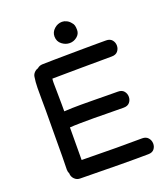

<svg xmlns="http://www.w3.org/2000/svg" viewBox="-160 -1018 980 1126"><g transform="rotate(-20 329.5 -455.0)"><path d="M570 -4Q595 -4 607 -19Q619 -34 618.5 -54Q618 -74 605 -89Q592 -104 568 -104Q435 -102 191 -106Q192 -167 192 -309Q218 -311 259 -311.5Q300 -312 343.5 -312Q387 -312 423 -311Q493 -310 528 -310Q553 -310 565.5 -325Q578 -340 578 -360Q578 -380 565.5 -395Q553 -410 528 -410Q500 -410 460.5 -410.5Q421 -411 378 -411.5Q335 -412 298 -412Q242 -412 193 -409V-450Q193 -474 192 -537Q190 -599 193 -613Q227 -613 279 -614Q331 -615 386.5 -615Q442 -615 490 -615.5Q538 -616 565 -616Q590 -616 602.5 -631Q615 -646 615 -666Q615 -686 602.5 -701Q590 -716 565 -716Q545 -716 508 -716Q471 -716 424.5 -715.5Q378 -715 329.5 -714.5Q281 -714 238.5 -713.5Q196 -713 166 -712Q147 -711 134 -699Q120 -695 110 -684Q100 -673 98 -659Q93 -629 92.5 -592Q92 -555 92.5 -518Q93 -481 93 -452Q92 -406 92 -278Q92 -150 90 -82Q90 -69 96 -57Q96 -37 110.5 -22Q125 -7 145 -7Q435 -2 570 -4ZM361 -774Q386 -774 406.5 -790.5Q427 -807 427 -832Q427 -849 424 -860Q421 -871 412 -880Q402 -893 387.5 -900Q373 -907 360 -907Q332 -907 310.5 -887.5Q289 -868 289 -841Q289 -809 313 -791Q335 -774 361 -774Z"/></g></svg>

Font: Balsamiq Sans
Style: Regular
Weight: 400
Designer: Michael Angeles
Foundry: Balsamiq SRL
Version: Version 1.020; ttfautohint (v1.8.4.7-5d5b);gftools[0.9.26]